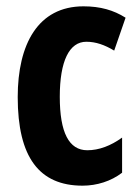

<svg xmlns="http://www.w3.org/2000/svg" viewBox="-20 -577 439 607"><path d="M241 10C286 10 331 -4 366 -31V-142C330 -116 293 -102 256 -102C198 -102 169 -158 169 -271C169 -384 199 -445 253 -445C283 -445 311 -435 341 -417L377 -521C339 -545 297 -557 244 -557C100 -557 36 -437 36 -270C36 -80 104 10 241 10Z"/></svg>

Font: Noto Sans Devanagari ExtraCondensed
Style: Bold
Weight: 700
Width: 2
Designer: Jelle Bosma - Monotype Design Team
Foundry: Monotype Imaging Inc.
Version: Version 2.004